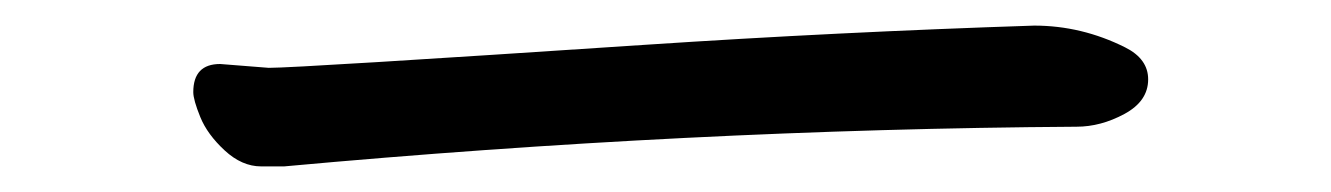

<svg xmlns="http://www.w3.org/2000/svg" viewBox="-20 -413 1040 150"><path d="M202 -283H184Q169 -283 155.5 -295.5Q142 -308 136.5 -321.5Q131 -335 131 -341Q131 -363 152 -363L190 -360Q213 -360 484 -378Q635 -388 788 -393Q825 -393 859 -376Q877 -367 877 -351Q877 -334 858.5 -324Q840 -314 821 -314Q519 -312 202 -283Z"/></svg>

Font: LXGW WenKai Medium
Style: Regular
Weight: 500
Designer: LXGW / Fontworks Inc.
Foundry: LXGW / Fontworks Inc.
Version: Version 1.501; October 10, 2024